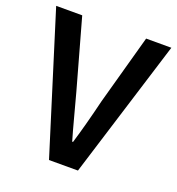

<svg xmlns="http://www.w3.org/2000/svg" viewBox="-125 -753 786 852"><g transform="rotate(20 268.0 -327.0)"><path d="M200.2 0 -3.9 -653.8H119.1L210.9 -325.2Q219.7 -293 238.3 -222.9Q256.8 -152.8 269 -111.8H272.9Q301.3 -205.6 330.1 -325.2L420.9 -653.8H540L336.9 0Z"/></g></svg>

Font: SourceSansPro-Semibold
Style: Regular
Weight: 600
Designer: Paul D. Hunt
Foundry: Adobe Systems Incorporated
Version: Version 2.020;PS 2.0;hotconv 1.0.86;makeotf.lib2.5.63406